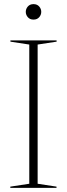

<svg xmlns="http://www.w3.org/2000/svg" viewBox="-20 -911 324 931"><path d="M254 -6V0H30V-6L122 -20V-695L30.5 -709V-715H254.5V-709L162.5 -695V-20ZM142.5 -816Q125 -816 115 -827.5Q105 -839 105 -853.5Q105 -868 115 -879.5Q125 -891 142.5 -891Q160 -891 170 -879.5Q180 -868 180 -853.5Q180 -839 170 -827.5Q160 -816 142.5 -816Z"/></svg>

Font: Newsreader Display ExtraLight
Style: Regular
Weight: 275
Designer: Hugues Gentile
Foundry: Production Type
Version: Version 1.002